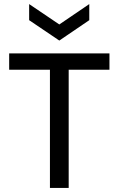

<svg xmlns="http://www.w3.org/2000/svg" viewBox="-20 -922 582 942"><path d="M225 0V-660H317V0ZM25 -580V-660H517V-580ZM123 -902 271 -802 418 -902V-823L271 -723L123 -823Z"/></svg>

Font: Bricolage Grotesque 18pt
Style: Regular
Weight: 400
Version: Version 1.001;gftools[0.9.33.dev8+g029e19f]